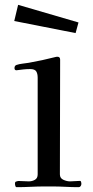

<svg xmlns="http://www.w3.org/2000/svg" viewBox="-20 -776 384 795"><path d="M317 -15Q317 -10 314 -5.5Q311 -1 306 -1Q278 -1 250.5 -2.5Q223 -4 194 -4H167Q137 -4 107.5 -2.5Q78 -1 49 -1Q45 -1 43.5 -6Q42 -11 42 -14Q42 -19 43 -21.5Q44 -24 49 -25Q54 -27 60.5 -26.5Q67 -26 73 -26Q80 -26 86 -25.5Q92 -25 99 -25Q113 -25 124.5 -31.5Q136 -38 136 -54V-454Q136 -471 130 -480.5Q124 -490 105 -490Q91 -490 76.5 -488.5Q62 -487 48 -485Q40 -485 40 -494Q40 -504 48 -507Q60 -511 73.5 -512.5Q87 -514 99 -516Q127 -521 155 -527Q183 -533 210 -540Q213 -541 218 -541Q229 -541 229 -529Q229 -411 228.5 -292Q228 -173 228 -54Q228 -38 242.5 -31.5Q257 -25 270 -25Q280 -25 290.5 -26Q301 -27 311 -27Q315 -27 316 -22Q317 -17 317 -15ZM305 -683 293 -639 39 -689 55 -756Z"/></svg>

Font: Kaisei Decol
Style: Regular
Weight: 400
Designer: Font-Kai, 金井和夫
Foundry: KAZUO KANAI
Version: Version 5.003